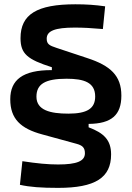

<svg xmlns="http://www.w3.org/2000/svg" viewBox="-20 -786 626 913"><path d="M557.1 -331.5C557.1 -426.8 504.4 -474.1 395 -509.8L248 -558.6C215.3 -569.3 202.1 -576.2 202.1 -602.1C202.1 -639.2 241.2 -654.8 335.4 -654.8C375 -654.8 414.6 -652.8 469.2 -647.9L480 -755.9C432.6 -762.7 390.1 -765.6 338.4 -765.6C155.3 -765.6 77.6 -717.8 77.6 -604.5C77.6 -530.3 109.9 -503.4 226.6 -466.3V-452.6C87.9 -453.1 28.8 -406.2 28.8 -314C28.8 -221.2 77.6 -174.3 182.1 -146.5L342.8 -102.5C372.1 -94.7 383.8 -84 383.8 -57.1C383.8 -20 345.7 -3.9 256.3 -3.9C208 -3.9 156.7 -8.8 86.4 -19.5L74.7 92.8C122.1 103.5 176.3 107.4 256.3 107.4C432.6 107.4 508.3 59.6 508.3 -51.8C508.3 -120.1 474.1 -153.3 401.4 -180.7V-196.8C510.3 -197.8 557.1 -238.8 557.1 -331.5ZM153.3 -326.2C153.3 -386.7 195.3 -411.6 296.4 -411.6C379.9 -411.6 432.6 -394 432.6 -327.1C432.6 -270 394.5 -245.6 305.2 -245.6C218.3 -245.6 153.3 -262.2 153.3 -326.2Z"/></svg>

Font: Cascadia Code NF SemiBold
Style: Regular
Weight: 600
Monospace: yes
Designer: Aaron Bell
Foundry: Saja Typeworks
Version: Version 2404.023